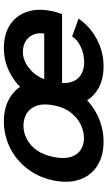

<svg xmlns="http://www.w3.org/2000/svg" viewBox="198 -745 554 990"><g transform="rotate(-90 475.0 -250.0)"><path d="M239 7Q167 7 116.5 -24.5Q66 -56 45 -113.5Q24 -171 39 -249Q55 -328 100 -386Q145 -444 208.5 -475.5Q272 -507 344 -507Q416 -507 467.5 -475.5Q519 -444 541 -386.5Q563 -329 548 -251Q532 -172 486 -114Q440 -56 375.5 -24.5Q311 7 239 7ZM258 -94Q293 -94 328 -111Q363 -128 390 -162.5Q417 -197 427 -251Q437 -303 425 -337.5Q413 -372 385.5 -389Q358 -406 322 -406Q287 -406 253.5 -389Q220 -372 195.5 -337.5Q171 -303 160 -249Q150 -197 160.5 -162.5Q171 -128 197 -111Q223 -94 258 -94ZM628 7Q554 7 504 -26Q454 -59 433.5 -118Q413 -177 429 -254Q444 -327 487 -384Q530 -441 591 -474Q652 -507 722 -507Q793 -507 841 -476Q889 -445 908.5 -389.5Q928 -334 913 -261Q911 -249 907 -235.5Q903 -222 897 -207H542Q540 -172 552 -146.5Q564 -121 589 -107Q614 -93 649 -93Q690 -93 727.5 -110Q765 -127 782 -155L874 -122Q833 -62 767.5 -27.5Q702 7 628 7ZM797 -299Q802 -330 791.5 -355Q781 -380 758 -394.5Q735 -409 702 -409Q673 -409 646 -395Q619 -381 596.5 -356.5Q574 -332 562 -299Z"/></g></svg>

Font: Albert Sans SemiBold
Style: Italic
Weight: 600
Italic angle: -11.25°
Designer: Andreas Rasmussen
Foundry: a.Foundry
Version: Version 1.025